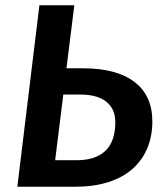

<svg xmlns="http://www.w3.org/2000/svg" viewBox="-20 -711 623 731"><path d="M130 -691H263L233 -451H296Q424 -451 492 -399Q560 -347 560 -249Q560 -192 540.5 -146Q521 -100 484 -67.5Q447 -35 392 -17.5Q337 0 267 0H46ZM221 -351 190 -101H272Q344 -101 381.5 -137Q419 -173 419 -246Q419 -296 385 -323.5Q351 -351 286 -351Z"/></svg>

Font: Xgbmvzvtohvqztyvzapvmeyoton
Style: Regular
Weight: 500
Italic angle: -8°
Designer: Carrois Corporate & Edenspiekermann
Foundry: Carrois Corporate GbR & Edenspiekermann AG
Version: Version 2.001